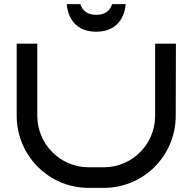

<svg xmlns="http://www.w3.org/2000/svg" viewBox="-20 -912 934 932"><path d="M833 -700H733V-350C733 -212 622 -100 484 -100H410C273 -100 161 -212 161 -350V-700H61V-350C61 -157 217 0 410 0H484C677 0 833 -156 833 -350L834 -700ZM590 -892H524C519 -875 503 -840 447 -840C391 -840 376 -875 370 -892H304C306 -857 326 -758 447 -758C568 -758 588 -857 590 -892Z"/></svg>

Font: Bruno Ace SC
Style: Regular
Weight: 400
Designer: Astigmatic (AOETI)
Foundry: Astigmatic (AOETI)
Version: Version 1.000